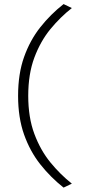

<svg xmlns="http://www.w3.org/2000/svg" viewBox="-20 -782 410 918"><path d="M284 115Q221.5 65.5 172.5 3.5Q123.5 -58.5 95 -139Q66.5 -219.5 66.5 -324Q66.5 -429 95 -509.2Q123.5 -589.5 172.5 -651.5Q221.5 -713.5 284 -762.5L323.5 -743.5Q269 -701 221.2 -643Q173.5 -585 144.2 -506.5Q115 -428 115 -324Q115 -220.5 144.2 -142Q173.5 -63.5 221.2 -5.2Q269 53 323.5 96Z"/></svg>

Font: Commissioner ExtraLight
Style: Regular
Weight: 200
Designer: Kostas Bartsokas
Foundry: Kostas Bartsokas
Version: Version 1.000; ttfautohint (v1.8.3)